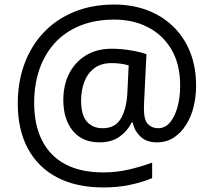

<svg xmlns="http://www.w3.org/2000/svg" viewBox="-20 -734 939 843"><path d="M841 -357Q841 -311 830.5 -267Q820 -223 798 -187.5Q776 -152 744 -130.5Q712 -109 668 -109Q622 -109 595.5 -135.5Q569 -162 563 -196H558Q540 -159 505 -134Q470 -109 417 -109Q341 -109 299.5 -160Q258 -211 258 -295Q258 -361 284 -411.5Q310 -462 357.5 -491Q405 -520 470 -520Q514 -520 556.5 -512.5Q599 -505 623 -496L613 -293Q612 -275 612 -267.5Q612 -260 612 -257Q612 -205 630.5 -188Q649 -171 674 -171Q705 -171 726.5 -196.5Q748 -222 759.5 -264.5Q771 -307 771 -358Q771 -451 733.5 -515.5Q696 -580 630.5 -614Q565 -648 482 -648Q397 -648 331 -621Q265 -594 220.5 -545Q176 -496 153 -429.5Q130 -363 130 -283Q130 -185 165 -116.5Q200 -48 267.5 -12.5Q335 23 433 23Q494 23 549.5 9.5Q605 -4 648 -20V48Q605 66 551.5 77.5Q498 89 433 89Q315 89 231 45Q147 1 102.5 -81.5Q58 -164 58 -280Q58 -373 87 -452.5Q116 -532 171 -590.5Q226 -649 304.5 -681.5Q383 -714 482 -714Q560 -714 625.5 -689.5Q691 -665 739.5 -618.5Q788 -572 814.5 -506Q841 -440 841 -357ZM336 -293Q336 -229 361.5 -200Q387 -171 430 -171Q486 -171 510.5 -213Q535 -255 539 -322L545 -447Q532 -451 512 -454Q492 -457 471 -457Q422 -457 392 -433Q362 -409 349 -371.5Q336 -334 336 -293Z"/></svg>

Font: hexuoriya05
Style: Book
Weight: 400
Designer: Jelle Bosma - Monotype Design Team
Foundry: Monotype Imaging Inc.
Version: Version 2.003